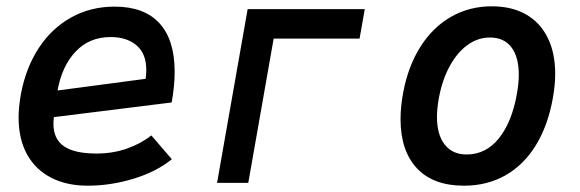

<svg xmlns="http://www.w3.org/2000/svg" viewBox="-20 -580 1840 609"><path d="M39 -207.5Q39 -239.5 46 -280Q61.5 -364 102.5 -427Q143.5 -490 205.5 -524.5Q267.5 -559 343.5 -559Q437.5 -559 485.8 -506.2Q534 -453.5 534 -352.5Q534 -307 524.5 -255L151 -208.5Q149.5 -197.5 149.5 -187Q149.5 -139 183 -116Q216.5 -93 286 -93Q337.5 -93 382 -108.5Q426.5 -124 460 -150.5L525 -75Q476 -35 403.2 -13Q330.5 9 258 9Q192 9 142.5 -16.2Q93 -41.5 66 -90Q39 -138.5 39 -207.5ZM444 -358Q444 -410 413 -436.2Q382 -462.5 331 -462.5Q263.5 -462.5 220 -416.5Q176.5 -370.5 162.5 -293L442 -330Q444 -343.5 444 -358Z M765.5 -551H1137L1120.5 -457.5H848L767.5 0H668.5Z M1250.5 -202Q1250.5 -241.5 1258.5 -284.5Q1274 -369 1313.2 -431.2Q1352.5 -493.5 1410.8 -526.8Q1469 -560 1540 -560Q1603 -560 1648 -534.5Q1693 -509 1717 -460.8Q1741 -412.5 1741 -346Q1741 -310 1733.5 -268.5Q1718 -182 1680 -119.8Q1642 -57.5 1583.8 -24.2Q1525.5 9 1451.5 9Q1354 9 1302.2 -46.5Q1250.5 -102 1250.5 -202ZM1619.5 -282Q1625.5 -315 1625.5 -343Q1625.5 -399.5 1602 -430.2Q1578.5 -461 1534 -461Q1495.5 -461 1462.5 -437Q1429.5 -413 1405.8 -369Q1382 -325 1371.5 -266Q1366 -234 1366 -209.5Q1366 -152.5 1390.8 -121.2Q1415.5 -90 1460 -90Q1521 -90 1562.2 -141Q1603.5 -192 1619.5 -282Z"/></svg>

Font: JuliaMono SemiBold
Style: Italic
Weight: 600
Italic angle: -9°
Monospace: yes
Designer: cormullion
Foundry: corm
Version: Version 0.056; ttfautohint (v1.8.4)